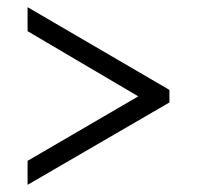

<svg xmlns="http://www.w3.org/2000/svg" viewBox="-20 -626 550 536"><path d="M57 -110V-177L366 -357L57 -539V-606L453 -375V-340Z"/></svg>

Font: Noto Serif Khmer SemiCondensed
Style: Regular
Weight: 400
Width: 4
Designer: Danh Hong and the Monotype Design Team
Foundry: Monotype Imaging Inc.
Version: Version 2.004